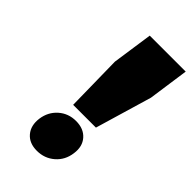

<svg xmlns="http://www.w3.org/2000/svg" viewBox="-220 -769 844 844"><g transform="rotate(45 202.5 -346.5)"><path d="M96.2 -100.1Q103 -147.5 136.7 -177.2Q170.4 -207 217.8 -207Q265.6 -207 291.7 -177.2Q317.9 -147.5 311 -100.1Q304.7 -52.2 270.3 -22.2Q235.8 7.8 188 7.8Q140.6 7.8 115.2 -22.2Q89.8 -52.2 96.2 -100.1ZM153.8 -512.2 181.2 -701.2H404.8L377.9 -512.2L299.8 -248H158.2Z"/></g></svg>

Font: Trueno UltraBlack
Style: Italic
Weight: 950
Designer: Julieta Ulanovsky
Foundry: Julieta Ulanovsky
Version: Version 3.001b | FøM Fix